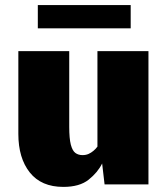

<svg xmlns="http://www.w3.org/2000/svg" viewBox="-20 -731 667 761"><path d="M231 9.8Q143.6 9.8 98.1 -47.4Q52.7 -104.5 52.7 -200.2V-528.3H254.4V-228.5Q254.4 -182.1 260.7 -157.7Q267.1 -133.3 278.8 -124.8Q290.5 -116.2 307.1 -116.2Q320.3 -116.2 330.8 -120.8Q341.3 -125.5 350.3 -133.1Q359.4 -140.6 366.2 -149.9V-528.3H568.4V0H394.5L384.8 -83Q367.2 -47.4 331.3 -18.8Q295.4 9.8 231 9.8ZM129.9 -618.7V-710.9H498V-618.7Z"/></svg>

Font: Comme Black
Style: Regular
Weight: 900
Version: Version 1.000;gftools[0.9.27]